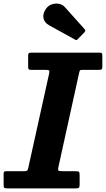

<svg xmlns="http://www.w3.org/2000/svg" viewBox="-50 -1041 586 1061"><path d="M206 -995Q185.5 -967.5 190 -941.8Q194.5 -916 222 -901L365 -822Q370.5 -818.5 373.2 -819.5Q376 -820.5 380 -825L417 -863Q425.5 -872 416.5 -881L309.5 -1000.5Q296.5 -1016 276.5 -1019.8Q256.5 -1023.5 237.2 -1017.2Q218 -1011 206 -995ZM-30 -17Q-30 -5.5 -26 -2.8Q-22 0 -10.5 0H369.5Q383.5 0 386.8 -4.2Q390 -8.5 390 -22.5V-73Q390 -87.5 386.5 -91.2Q383 -95 368 -95H295.5Q277 -95 273.2 -98.2Q269.5 -101.5 272.5 -116.5L387 -637Q389.5 -648 391.5 -651.5Q393.5 -655 407.5 -655H495Q508 -655 511.8 -658Q515.5 -661 515.5 -674V-731.5Q515.5 -743 512.8 -746.5Q510 -750 498.5 -750H122.5Q112 -750 108.8 -746.8Q105.5 -743.5 105.5 -732V-674.5Q105.5 -662.5 108 -658.8Q110.5 -655 122.5 -655H201Q218 -655 221.2 -651.5Q224.5 -648 221.5 -634.5L106.5 -114.5Q103.5 -101.5 100 -98.2Q96.5 -95 80.5 -95H-12.5Q-22 -95 -26 -92.8Q-30 -90.5 -30 -80.5Z"/></svg>

Font: Besley
Style: Bold Italic
Weight: 700
Italic angle: -13°
Designer: Owen Earl
Foundry: indestructible type*
Version: Version 2.001